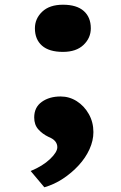

<svg xmlns="http://www.w3.org/2000/svg" viewBox="-20 -566 514 814"><path d="M168 228 110 159Q161 138 192 108.5Q223 79 223 58Q223 44 214 33Q205 22 185 14Q160 2 142.5 -17.5Q125 -37 125 -68Q125 -111 157 -134Q189 -157 237 -157Q274 -157 305.5 -137Q337 -117 356.5 -82.5Q376 -48 376 -6Q376 30 359.5 66.5Q343 103 313.5 135Q284 167 247 191.5Q210 216 168 228ZM247 -346Q188 -346 158 -372.5Q128 -399 128 -446Q128 -487 159 -516.5Q190 -546 247 -546Q305 -546 335 -519.5Q365 -493 365 -446Q365 -405 334 -375.5Q303 -346 247 -346Z"/></svg>

Font: Lexend Giga Black
Style: Regular
Weight: 900
Designer: Bonnie Shaver-Troup, Thomas Jockin
Foundry: Lexend
Version: Version 1.007